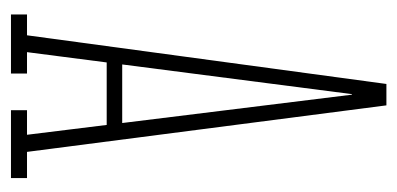

<svg xmlns="http://www.w3.org/2000/svg" viewBox="-212 -530 742 359"><g transform="rotate(90 159.5 -351.0)"><path d="M7.5 0V-30H46.5L137.5 -702H177.5L264.5 -30H313.5V0H186.5V-30H232.5L157.5 -637.5H156.5L78 -30H118V0ZM86.5 -179V-208H223.5V-179Z"/></g></svg>

Font: Imbue Thin 10pt Thin
Style: Regular
Weight: 250
Version: Version 1.102